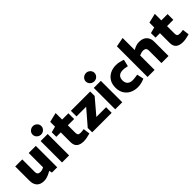

<svg xmlns="http://www.w3.org/2000/svg" viewBox="238 -2027 3271 3271"><g transform="rotate(-45 1874.0 -391.0)"><path d="M229 8Q138 8 95 -41Q52 -90 52 -170V-516H222V-215Q222 -177 240 -161Q258 -145 295 -145Q310 -145 323 -148.5Q336 -152 349 -157L377 -170V-516H548V0H421L400 -91L433 -67L371 -33Q334 -14 298.5 -3Q263 8 229 8Z M664 0V-516H834V0ZM749 -588Q721 -588 696.5 -602Q672 -616 658 -639Q644 -662 644 -689Q644 -717 658 -739.5Q672 -762 696.5 -776Q721 -790 749 -790Q778 -790 802 -776Q826 -762 840 -739.5Q854 -717 854 -689Q854 -662 840 -639Q826 -616 802 -602Q778 -588 749 -588Z M1182 8Q1101 8 1056 -28Q1011 -64 1011 -145V-378H904V-488L1011 -516V-632L1182 -673V-516H1333V-378H1182V-199Q1182 -166 1193.5 -149.5Q1205 -133 1249 -133Q1261 -133 1273 -134Q1285 -135 1299 -137L1327 -141L1343 -20L1320 -14Q1285 -4 1249.5 2Q1214 8 1182 8Z M1391 0 1389 -106 1626 -381H1393V-516H1858V-408L1626 -135H1860V0Z M1945 0V-516H2115V0ZM2030 -588Q2002 -588 1977.5 -602Q1953 -616 1939 -639Q1925 -662 1925 -689Q1925 -717 1939 -739.5Q1953 -762 1977.5 -776Q2002 -790 2030 -790Q2059 -790 2083 -776Q2107 -762 2121 -739.5Q2135 -717 2135 -689Q2135 -662 2121 -639Q2107 -616 2083 -602Q2059 -588 2030 -588Z M2484 8Q2407 8 2344.5 -23Q2282 -54 2245 -113.5Q2208 -173 2208 -258Q2208 -345 2245.5 -404.5Q2283 -464 2345.5 -494.5Q2408 -525 2486 -525Q2521 -525 2555 -518.5Q2589 -512 2621 -501L2647 -491L2617 -367L2585 -373Q2564 -378 2544 -380Q2524 -382 2503 -382Q2466 -382 2438.5 -368.5Q2411 -355 2395.5 -328.5Q2380 -302 2380 -260Q2380 -219 2396 -192Q2412 -165 2440 -152Q2468 -139 2504 -139Q2522 -139 2543.5 -141Q2565 -143 2593 -147L2627 -153L2654 -30L2626 -19Q2590 -5 2553.5 1.5Q2517 8 2484 8Z M2724 0V-738L2894 -770V-480L2910 -488Q2943 -506 2977 -516Q3011 -526 3044 -525Q3108 -525 3148.5 -501.5Q3189 -478 3209.5 -437.5Q3230 -397 3230 -346V0H3059V-302Q3059 -336 3042 -354Q3025 -372 2981 -372Q2965 -372 2950.5 -368Q2936 -364 2921 -358L2894 -348V0Z M3572 8Q3491 8 3446 -28Q3401 -64 3401 -145V-378H3294V-488L3401 -516V-632L3572 -673V-516H3723V-378H3572V-199Q3572 -166 3583.5 -149.5Q3595 -133 3639 -133Q3651 -133 3663 -134Q3675 -135 3689 -137L3717 -141L3733 -20L3710 -14Q3675 -4 3639.5 2Q3604 8 3572 8Z"/></g></svg>

Font: REM
Style: Bold
Weight: 700
Designer: Octavio Pardo
Foundry: Ashler Design
Version: Version 1.005;gftools[0.9.28]